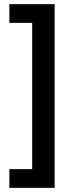

<svg xmlns="http://www.w3.org/2000/svg" viewBox="-20 -742 342 924"><path d="M25 72H135V-632H25V-722H243V162H25Z"/></svg>

Font: Noto Sans Disp Cond SemBd
Style: Regular
Weight: 600
Width: 3
Designer: Monotype Design Team
Foundry: Monotype Imaging Inc.
Version: Version 2.000;GOOG;noto-source:20170915:90ef993387c0; ttfaut